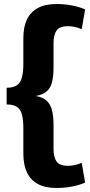

<svg xmlns="http://www.w3.org/2000/svg" viewBox="-20 -827 447 954"><path d="M262 107Q205 107 168.5 87.5Q132 68 114 30Q96 -8 96 -63V-190Q96 -232 89 -258Q82 -284 64 -296Q46 -308 13 -308V-391Q46 -391 64 -403.5Q82 -416 89 -442.5Q96 -469 96 -510V-637Q96 -693 114 -730.5Q132 -768 168.5 -787.5Q205 -807 262 -807Q299 -807 337 -800Q375 -793 403 -780L386 -682Q371 -689 352.5 -693Q334 -697 317 -697Q277 -697 261.5 -676Q246 -655 246 -614V-493Q246 -451 239 -421Q232 -391 212.5 -373.5Q193 -356 157 -350Q190 -345 209.5 -328.5Q229 -312 237.5 -282.5Q246 -253 246 -207V-86Q246 -45 261.5 -24Q277 -3 317 -3Q335 -3 353 -7Q371 -11 386 -18L403 80Q375 93 337 100Q299 107 262 107Z"/></svg>

Font: Pathway Extreme SemiCondensed
Style: Bold
Weight: 700
Width: 4
Version: Version 1.001;gftools[0.9.26]